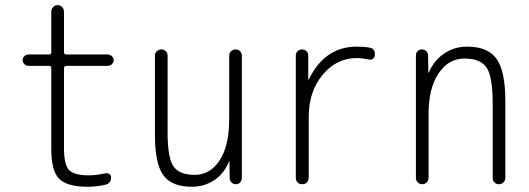

<svg xmlns="http://www.w3.org/2000/svg" viewBox="-20 -710 2040 740"><path d="M89.8 -456.1Q81.1 -456.1 74.2 -462.4Q67.4 -468.8 67.4 -478Q67.4 -487.3 74.2 -493.7Q81.1 -500 89.8 -500H168.9Q177.7 -500 177.7 -508.8V-665Q177.7 -675.8 185.1 -683.1Q192.4 -690.4 202.1 -690.4Q211.9 -690.4 219.2 -683.1Q226.6 -675.8 226.6 -665V-508.8Q226.6 -500 236.3 -500H394.5Q403.3 -500 410.6 -493.7Q418 -487.3 418 -478Q418 -468.8 411.1 -462.4Q404.3 -456.1 394.5 -456.1H236.3Q227.5 -456.1 226.6 -447.3V-139.6Q226.6 -75.2 246.1 -54.7Q265.6 -34.2 323.2 -34.2Q352.5 -34.2 385.7 -42Q393.6 -43.9 400.9 -39.6Q408.2 -35.2 408.2 -27.3Q408.2 -2.9 385.7 2Q350.6 9.8 318.4 9.8Q238.3 9.8 208 -21Q177.7 -51.8 177.7 -134.8V-447.3Q177.7 -456.1 168.9 -456.1Z M719.7 9.8Q641.6 9.8 609.4 -34.7Q577.1 -79.1 577.1 -190.4V-496.1Q577.1 -505.9 584.5 -512.7Q591.8 -519.5 602.1 -519.5Q612.3 -519.5 619.1 -512.7Q626 -505.9 626 -496.1V-199.2Q626 -100.6 648.9 -68.4Q671.9 -36.1 730.5 -36.1Q790 -36.1 826.7 -92.3Q863.3 -148.4 863.3 -249V-495.1Q863.3 -505.9 870.6 -512.7Q877.9 -519.5 888.2 -519.5Q898.4 -519.5 905.3 -512.7Q912.1 -505.9 912.1 -495.1V-24.4Q912.1 -14.6 905.8 -7.3Q899.4 0 889.2 0Q878.9 0 872.1 -6.8Q865.2 -13.7 865.2 -24.4L864.3 -87.9Q864.3 -88.9 863.3 -88.9Q862.3 -88.9 862.3 -86.9Q843.8 -41 805.7 -15.6Q767.6 9.8 719.7 9.8Z M1120.1 -25.4V-496.1Q1120.1 -505.9 1127 -512.7Q1133.8 -519.5 1144 -519.5Q1154.3 -519.5 1161.1 -512.7Q1168 -505.9 1168 -496.1V-403.3H1168.9H1169.9Q1231.4 -530.3 1355.5 -530.3Q1383.8 -530.3 1404.3 -526.4Q1425.8 -523.4 1424.8 -498Q1424.8 -490.2 1418.5 -484.4Q1412.1 -478.5 1404.3 -480.5Q1372.1 -486.3 1355.5 -486.3Q1277.3 -486.3 1223.6 -421.9Q1169.9 -357.4 1169.9 -259.8V-25.4Q1169.9 -14.6 1163.1 -7.3Q1156.2 0 1145 0Q1133.8 0 1127 -6.8Q1120.1 -13.7 1120.1 -25.4Z M1607.4 0Q1597.7 0 1590.3 -6.8Q1583 -13.7 1583 -25.4V-496.1Q1583 -505.9 1589.4 -512.7Q1595.7 -519.5 1606 -519.5Q1616.2 -519.5 1623 -512.7Q1629.9 -505.9 1629.9 -496.1L1630.9 -430.7Q1630.9 -429.7 1631.8 -429.7Q1632.8 -429.7 1632.8 -430.7Q1652.3 -476.6 1691.4 -503.4Q1730.5 -530.3 1780.3 -530.3Q1860.4 -530.3 1894 -482.9Q1927.7 -435.5 1927.7 -320.3V-24.4Q1927.7 -14.6 1920.4 -7.3Q1913.1 0 1902.8 0Q1892.6 0 1885.7 -6.8Q1878.9 -13.7 1878.9 -24.4V-310.5Q1878.9 -416 1855 -450.2Q1831.1 -484.4 1770 -484.4Q1709 -484.4 1670.4 -427.2Q1631.8 -370.1 1631.8 -271.5V-25.4Q1631.8 -14.6 1625 -7.3Q1618.2 0 1607.4 0Z"/></svg>

Font: Rounded Mgen+ 1m light
Style: Regular
Weight: 200
Designer: [Source Han Sans]
Ryoko NISHIZUKA  (kana & ideographs); Paul D. Hunt (Latin, Greek & Cyrillic); Wenlong ZHANG  (bopomofo
Version: Version 1.059.20150602